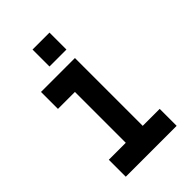

<svg xmlns="http://www.w3.org/2000/svg" viewBox="-196 -709 782 782"><g transform="rotate(-45 195.5 -317.5)"><path d="M146.5 -537.1V-634.8H244.1V-537.1ZM48.8 0V-97.7H146.5V-390.6H48.8V-488.3H244.1V-97.7H341.8V0Z"/></g></svg>

Font: BabelStone Runic Ruled
Style: Regular
Weight: 400
Designer: Andrew West
Foundry: BabelStone
Version: Version 7.004 November 9, 2023